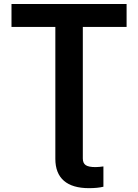

<svg xmlns="http://www.w3.org/2000/svg" viewBox="-20 -748 704 979"><path d="M433.6 211.4Q349.1 211.4 305.7 173.6Q262.2 135.7 262.2 62V-92.8H402.3V60.1Q402.3 84 417 94Q431.6 104 466.8 104Q476.1 104 486.6 103Q497.1 102.1 507.3 100.6V204.1Q493.7 207.5 474.6 209.5Q455.6 211.4 433.6 211.4ZM38.6 -610.8V-727.5H625.5V-610.8H402.3V0H262.2V-610.8Z"/></svg>

Font: Inter Cardless
Style: Bold
Weight: 700
Designer: Rasmus Andersson
Foundry: rsms
Version: Version 4.001;git-9221beed3